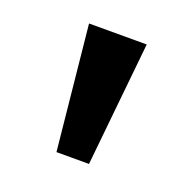

<svg xmlns="http://www.w3.org/2000/svg" viewBox="-66 -770 413 416"><g transform="rotate(20 140.5 -562.0)"><path d="M103 -419 74 -705H207L178 -419Z"/></g></svg>

Font: Nunito Sans 10pt Expanded SemiBold
Style: Regular
Weight: 600
Width: 7
Designer: Vernon Adams
Foundry: Vernon Adams
Version: Version 3.101;gftools[0.9.27]